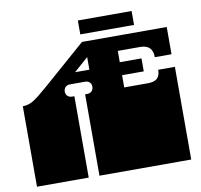

<svg xmlns="http://www.w3.org/2000/svg" viewBox="-89 -926 1067 1020"><g transform="rotate(-10 445.0 -416.0)"><path d="M29 -171V-172Q29 -185 29 -191Q29 -197 29 -209V-260Q29 -269 29 -273.5Q29 -278 29 -282.5Q29 -287 29 -296V-297Q29 -310 29 -316Q29 -322 29 -334V-434Q60 -434 88 -451.5Q116 -469 167 -514L398 -716H855V-569H765Q765 -636 698 -636H577V-575H694V-505H577V-439H704Q740 -439 755.5 -454Q771 -469 771 -500H861V-334Q861 -321 861 -315Q861 -309 861 -297V-296Q861 -287 861 -282.5Q861 -278 861 -273.5Q861 -269 861 -260V-209Q861 -196 861 -190Q861 -184 861 -172V-171Q861 -162 861 -157.5Q861 -153 861 -148.5Q861 -144 861 -135V0H366V-135Q366 -144 366 -148.5Q366 -153 366 -157.5Q366 -162 366 -171V-172Q366 -185 366 -191Q366 -197 366 -209V-260Q366 -269 366 -273.5Q366 -278 366 -282.5Q366 -287 366 -296V-297Q366 -310 366 -316Q366 -322 366 -334V-439H377Q393 -439 402 -448.5Q411 -458 411 -473Q411 -487 402 -496Q393 -505 377 -505H296Q279 -505 270.5 -495Q262 -485 262 -472Q262 -456 272 -447.5Q282 -439 296 -439H308V0H29V-135Q29 -144 29 -148.5Q29 -153 29 -157.5Q29 -162 29 -171ZM411 -564V-632L334 -564ZM396 -832H686V-757H396Z"/></g></svg>

Font: Danfo
Style: Regular
Weight: 400
Version: Version 1.000;Glyphs 3.2 (3236)